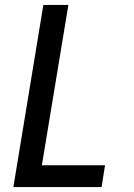

<svg xmlns="http://www.w3.org/2000/svg" viewBox="-20 -755 540 775"><path d="M34 0 155 -735H256L149 -88H404L390 0Z"/></svg>

Font: Iosevka Term Curly SmBd Obl
Style: Regular
Weight: 600
Italic angle: -9°
Designer: Belleve Invis
Foundry: Belleve Invis
Version: Version 32.3.0